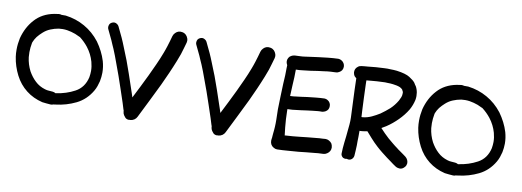

<svg xmlns="http://www.w3.org/2000/svg" viewBox="-63 -1156 4361 1603"><g transform="rotate(10 2117.0 -355.0)"><path d="M188.5 -51.8C228.5 -20.5 274.4 1 327.1 13.7L362.3 17.6L397.5 20.5H401.4C408.2 20.5 414.1 19.5 418.9 16.6C426.8 15.6 433.6 14.6 440.4 13.7C500 6.8 556.6 -9.8 610.4 -36.1C664.1 -62.5 707 -103.5 738.3 -157.2C746.1 -170.9 752.9 -184.6 757.8 -199.2C762.7 -212.9 766.6 -227.5 770.5 -242.2C775.4 -267.6 778.3 -292 778.3 -316.4C778.3 -348.6 773.4 -380.9 764.6 -412.1C748 -466.8 721.7 -517.6 687.5 -565.4C650.4 -613.3 607.4 -650.4 557.6 -678.7C507.8 -707 454.1 -724.6 394.5 -732.4H358.4C353.5 -734.4 347.7 -735.4 341.8 -735.4H335.9L315.4 -732.4C308.6 -731.4 302.7 -730.5 295.9 -729.5C230.5 -716.8 176.8 -688.5 135.7 -642.6C94.7 -597.7 66.4 -543 49.8 -479.5C43 -447.3 39.1 -414.1 39.1 -381.8C39.1 -361.3 40 -341.8 43 -321.3C50.8 -268.6 67.4 -217.8 91.8 -169.9C116.2 -122.1 148.4 -83 188.5 -51.8ZM397.5 -87.9C378.9 -89.8 367.2 -90.8 360.4 -90.8C353.5 -90.8 342.8 -92.8 330.1 -96.7C297.9 -106.4 269.5 -122.1 246.1 -144.5C221.7 -167 202.1 -193.4 185.5 -222.7C167 -258.8 155.3 -296.9 150.4 -336.9C149.4 -350.6 148.4 -364.3 148.4 -378.9C148.4 -405.3 151.4 -430.7 156.2 -457C157.2 -460 157.2 -461.9 158.2 -464.8C165 -482.4 174.8 -499 185.5 -513.7C198.2 -529.3 211.9 -543.9 227.5 -557.6C246.1 -574.2 265.6 -586.9 288.1 -595.7C309.6 -604.5 332 -611.3 356.4 -615.2C367.2 -616.2 378.9 -617.2 389.6 -617.2C402.3 -617.2 415 -616.2 427.7 -614.3C451.2 -610.4 474.6 -604.5 498 -595.7C504.9 -592.8 510.7 -589.8 517.6 -586.9C524.4 -584 530.3 -581.1 537.1 -578.1C538.1 -577.1 540 -577.1 542 -576.2C568.4 -555.7 592.8 -532.2 613.3 -505.9C640.6 -470.7 660.2 -431.6 671.9 -389.6C678.7 -364.3 682.6 -338.9 682.6 -313.5C682.6 -295.9 680.7 -278.3 677.7 -259.8C664.1 -200.2 632.8 -157.2 584 -130.9C535.2 -104.5 482.4 -87.9 426.8 -80.1C425.8 -80.1 423.8 -80.1 422.9 -79.1C415 -84 406.2 -86.9 397.5 -87.9Z M1019.5 3.9C1020.5 4.9 1021.5 6.8 1022.5 7.8C1025.4 12.7 1029.3 17.6 1034.2 22.5C1040 27.3 1046.9 31.2 1053.7 32.2C1056.6 33.2 1058.6 33.2 1061.5 33.2C1064.5 33.2 1068.4 33.2 1071.3 32.2H1079.1C1089.8 31.2 1099.6 27.3 1110.4 20.5C1120.1 13.7 1127 4.9 1131.8 -4.9C1156.2 -54.7 1181.6 -104.5 1206.1 -154.3L1279.3 -303.7C1295.9 -339.8 1312.5 -375 1328.1 -411.1C1343.8 -447.3 1359.4 -483.4 1374 -520.5L1397.5 -583C1402.3 -600.6 1408.2 -618.2 1413.1 -634.8C1418 -651.4 1422.9 -668.9 1427.7 -685.5C1428.7 -690.4 1429.7 -696.3 1429.7 -701.2C1429.7 -707 1428.7 -712.9 1426.8 -719.7C1422.9 -731.4 1417 -741.2 1409.2 -749C1402.3 -755.9 1392.6 -761.7 1379.9 -764.6C1374 -765.6 1368.2 -766.6 1362.3 -766.6C1357.4 -766.6 1351.6 -765.6 1346.7 -764.6C1335.9 -761.7 1327.1 -755.9 1318.4 -747.1C1309.6 -738.3 1303.7 -728.5 1300.8 -717.8C1296.9 -703.1 1293 -687.5 1288.1 -672.9C1284.2 -658.2 1279.3 -642.6 1274.4 -627.9L1264.6 -598.6C1260.7 -588.9 1256.8 -579.1 1253.9 -569.3C1240.2 -533.2 1225.6 -498 1210 -463.9C1194.3 -429.7 1178.7 -394.5 1162.1 -360.4L1111.3 -256.8C1094.7 -222.7 1077.1 -189.5 1060.5 -156.2C1057.6 -165 1054.7 -174.8 1051.8 -183.6C1034.2 -237.3 1016.6 -290 998 -342.8C985.4 -378.9 972.7 -416 959 -452.1C945.3 -488.3 930.7 -523.4 916 -559.6C911.1 -572.3 906.2 -584 901.4 -595.7C896.5 -608.4 890.6 -620.1 885.7 -631.8L842.8 -721.7C839.8 -728.5 834 -733.4 827.1 -738.3C820.3 -743.2 813.5 -745.1 805.7 -746.1C798.8 -746.1 791 -744.1 784.2 -741.2C776.4 -737.3 770.5 -732.4 766.6 -726.6C762.7 -719.7 760.7 -712.9 759.8 -704.1V-701.2C759.8 -694.3 760.7 -687.5 763.7 -682.6C770.5 -668 777.3 -654.3 784.2 -639.6C791 -625 797.9 -611.3 804.7 -596.7C809.6 -585 814.5 -573.2 819.3 -562.5L835 -527.3C849.6 -492.2 863.3 -457 876 -420.9C889.6 -385.7 902.3 -350.6 915 -314.5C927.7 -278.3 939.5 -242.2 952.1 -206.1C963.9 -169.9 975.6 -133.8 988.3 -97.7L1003.9 -46.9C1004.9 -42 1006.8 -38.1 1008.8 -33.2V-27.3C1009.8 -14.6 1013.7 -4.9 1019.5 3.9Z M1765.6 3.9C1766.6 4.9 1767.6 6.8 1768.6 7.8C1771.5 12.7 1775.4 17.6 1780.3 22.5C1786.1 27.3 1793 31.2 1799.8 32.2C1802.7 33.2 1804.7 33.2 1807.6 33.2C1810.5 33.2 1814.5 33.2 1817.4 32.2H1825.2C1835.9 31.2 1845.7 27.3 1856.4 20.5C1866.2 13.7 1873 4.9 1877.9 -4.9C1902.3 -54.7 1927.7 -104.5 1952.1 -154.3L2025.4 -303.7C2042 -339.8 2058.6 -375 2074.2 -411.1C2089.8 -447.3 2105.5 -483.4 2120.1 -520.5L2143.6 -583C2148.4 -600.6 2154.3 -618.2 2159.2 -634.8C2164.1 -651.4 2168.9 -668.9 2173.8 -685.5C2174.8 -690.4 2175.8 -696.3 2175.8 -701.2C2175.8 -707 2174.8 -712.9 2172.9 -719.7C2168.9 -731.4 2163.1 -741.2 2155.3 -749C2148.4 -755.9 2138.7 -761.7 2126 -764.6C2120.1 -765.6 2114.3 -766.6 2108.4 -766.6C2103.5 -766.6 2097.7 -765.6 2092.8 -764.6C2082 -761.7 2073.2 -755.9 2064.5 -747.1C2055.7 -738.3 2049.8 -728.5 2046.9 -717.8C2043 -703.1 2039.1 -687.5 2034.2 -672.9C2030.3 -658.2 2025.4 -642.6 2020.5 -627.9L2010.7 -598.6C2006.8 -588.9 2002.9 -579.1 2000 -569.3C1986.3 -533.2 1971.7 -498 1956.1 -463.9C1940.4 -429.7 1924.8 -394.5 1908.2 -360.4L1857.4 -256.8C1840.8 -222.7 1823.2 -189.5 1806.6 -156.2C1803.7 -165 1800.8 -174.8 1797.9 -183.6C1780.3 -237.3 1762.7 -290 1744.1 -342.8C1731.4 -378.9 1718.8 -416 1705.1 -452.1C1691.4 -488.3 1676.8 -523.4 1662.1 -559.6C1657.2 -572.3 1652.3 -584 1647.5 -595.7C1642.6 -608.4 1636.7 -620.1 1631.8 -631.8L1588.9 -721.7C1585.9 -728.5 1580.1 -733.4 1573.2 -738.3C1566.4 -743.2 1559.6 -745.1 1551.8 -746.1C1544.9 -746.1 1537.1 -744.1 1530.3 -741.2C1522.5 -737.3 1516.6 -732.4 1512.7 -726.6C1508.8 -719.7 1506.8 -712.9 1505.9 -704.1V-701.2C1505.9 -694.3 1506.8 -687.5 1509.8 -682.6C1516.6 -668 1523.4 -654.3 1530.3 -639.6C1537.1 -625 1543.9 -611.3 1550.8 -596.7C1555.7 -585 1560.5 -573.2 1565.4 -562.5L1581.1 -527.3C1595.7 -492.2 1609.4 -457 1622.1 -420.9C1635.7 -385.7 1648.4 -350.6 1661.1 -314.5C1673.8 -278.3 1685.5 -242.2 1698.2 -206.1C1710 -169.9 1721.7 -133.8 1734.4 -97.7L1750 -46.9C1751 -42 1752.9 -38.1 1754.9 -33.2V-27.3C1755.9 -14.6 1759.8 -4.9 1765.6 3.9Z M2272.5 30.3C2277.3 39.1 2285.2 46.9 2295.9 52.7C2305.7 58.6 2315.4 61.5 2325.2 61.5H2326.2C2356.4 60.5 2386.7 59.6 2417 56.6C2446.3 54.7 2476.6 52.7 2506.8 49.8C2527.3 46.9 2547.9 44.9 2568.4 43L2629.9 37.1L2649.4 35.2C2655.3 34.2 2661.1 34.2 2668 33.2C2675.8 32.2 2683.6 32.2 2690.4 32.2C2698.2 31.2 2706.1 31.2 2712.9 31.2C2723.6 30.3 2733.4 27.3 2743.2 20.5C2753.9 13.7 2760.7 5.9 2765.6 -2.9C2770.5 -11.7 2772.5 -20.5 2772.5 -31.2V-34.2C2771.5 -45.9 2768.6 -56.6 2763.7 -65.4C2757.8 -74.2 2750 -81.1 2739.3 -86.9C2730.5 -91.8 2720.7 -94.7 2710.9 -94.7H2708L2682.6 -92.8C2673.8 -91.8 2666 -91.8 2657.2 -91.8L2637.7 -89.8C2630.9 -88.9 2624 -88.9 2617.2 -87.9L2555.7 -82C2535.2 -79.1 2514.6 -77.1 2494.1 -75.2L2435.5 -69.3L2377 -65.4C2374 -65.4 2371.1 -65.4 2368.2 -64.5C2365.2 -86.9 2362.3 -109.4 2360.4 -131.8C2355.5 -176.8 2353.5 -222.7 2352.5 -269.5V-285.2H2359.4C2366.2 -285.2 2374 -285.2 2380.9 -286.1C2385.7 -287.1 2391.6 -287.1 2397.5 -287.1L2413.1 -289.1L2462.9 -294.9C2479.5 -297.9 2496.1 -299.8 2512.7 -301.8L2559.6 -307.6C2574.2 -309.6 2589.8 -311.5 2605.5 -312.5C2611.3 -312.5 2617.2 -312.5 2623 -313.5H2640.6C2650.4 -314.5 2660.2 -317.4 2668.9 -322.3C2677.7 -327.1 2684.6 -334 2689.5 -341.8C2694.3 -349.6 2696.3 -359.4 2696.3 -370.1C2696.3 -380.9 2694.3 -389.6 2689.5 -397.5C2684.6 -406.2 2677.7 -413.1 2668.9 -418C2660.2 -422.9 2652.3 -425.8 2643.6 -425.8H2640.6C2617.2 -424.8 2593.8 -423.8 2569.3 -420.9C2545.9 -418 2522.5 -416 2498 -413.1C2481.4 -410.2 2465.8 -408.2 2449.2 -406.2L2400.4 -400.4C2395.5 -399.4 2390.6 -399.4 2385.7 -398.4C2380.9 -398.4 2376 -398.4 2371.1 -397.5C2365.2 -397.5 2360.4 -397.5 2355.5 -396.5C2356.4 -425.8 2358.4 -455.1 2359.4 -484.4C2360.4 -496.1 2360.4 -507.8 2361.3 -520.5C2362.3 -532.2 2362.3 -543.9 2363.3 -556.6C2364.3 -576.2 2364.3 -595.7 2364.3 -615.2V-622.1C2373 -622.1 2382.8 -622.1 2392.6 -623L2412.1 -625C2418 -626 2423.8 -626 2430.7 -627C2449.2 -628.9 2468.8 -630.9 2488.3 -633.8C2507.8 -636.7 2527.3 -639.6 2545.9 -642.6C2564.5 -645.5 2582 -647.5 2600.6 -649.4C2618.2 -652.3 2635.7 -654.3 2654.3 -655.3C2661.1 -656.2 2668.9 -656.2 2675.8 -656.2C2682.6 -657.2 2690.4 -657.2 2697.3 -657.2C2707 -657.2 2716.8 -660.2 2725.6 -666C2735.4 -670.9 2742.2 -677.7 2747.1 -685.5C2752 -694.3 2754.9 -704.1 2754.9 -714.8C2754.9 -725.6 2752 -735.4 2747.1 -743.2C2742.2 -752 2735.4 -758.8 2725.6 -764.6C2716.8 -769.5 2708 -772.5 2699.2 -772.5H2697.3C2668.9 -771.5 2641.6 -769.5 2613.3 -766.6C2585.9 -763.7 2558.6 -760.7 2530.3 -756.8C2511.7 -753.9 2492.2 -752 2472.7 -749L2416 -741.2C2410.2 -740.2 2404.3 -740.2 2399.4 -739.3C2393.6 -738.3 2387.7 -738.3 2381.8 -738.3C2374 -737.3 2366.2 -737.3 2358.4 -737.3C2350.6 -736.3 2342.8 -736.3 2335 -736.3C2325.2 -735.4 2315.4 -732.4 2306.6 -727.5C2296.9 -722.7 2290 -715.8 2285.2 -707C2280.3 -698.2 2277.3 -689.5 2277.3 -678.7C2277.3 -668 2280.3 -658.2 2285.2 -649.4C2286.1 -648.4 2286.1 -647.5 2287.1 -646.5C2287.1 -636.7 2287.1 -627 2286.1 -617.2C2286.1 -598.6 2286.1 -579.1 2285.2 -559.6C2284.2 -547.9 2284.2 -536.1 2283.2 -523.4L2281.2 -488.3C2280.3 -451.2 2278.3 -414.1 2277.3 -377.9C2276.4 -341.8 2275.4 -304.7 2274.4 -268.6C2274.4 -239.3 2275.4 -210 2276.4 -181.6V-177.7V-150.4C2275.4 -140.6 2275.4 -130.9 2275.4 -122.1C2274.4 -112.3 2274.4 -102.5 2273.4 -93.8C2272.5 -84 2271.5 -74.2 2270.5 -65.4C2270.5 -61.5 2270.5 -57.6 2269.5 -53.7C2269.5 -49.8 2269.5 -45.9 2268.6 -43C2267.6 -38.1 2267.6 -32.2 2267.6 -27.3L2265.6 -15.6C2264.6 -10.7 2264.6 -5.9 2264.6 -1C2264.6 10.7 2267.6 21.5 2272.5 30.3Z M3148.4 -105.5C3163.1 -91.8 3178.7 -79.1 3194.3 -66.4C3210 -53.7 3225.6 -42 3242.2 -29.3C3248 -25.4 3253.9 -21.5 3259.8 -16.6C3265.6 -11.7 3271.5 -7.8 3277.3 -3.9L3300.8 13.7C3308.6 18.6 3316.4 24.4 3325.2 30.3C3333 36.1 3342.8 39.1 3353.5 40C3356.4 41 3359.4 41 3362.3 41C3369.1 41 3376 39.1 3382.8 36.1C3391.6 31.2 3398.4 25.4 3405.3 16.6C3412.1 7.8 3415 -2 3416 -11.7V-16.6C3416 -24.4 3414.1 -32.2 3410.2 -41C3405.3 -50.8 3399.4 -58.6 3391.6 -64.5C3383.8 -69.3 3376 -75.2 3369.1 -81.1C3361.3 -85.9 3353.5 -91.8 3345.7 -97.7C3339.8 -101.6 3334 -105.5 3329.1 -109.4C3323.2 -113.3 3317.4 -117.2 3312.5 -122.1C3297.9 -132.8 3283.2 -143.6 3269.5 -155.3C3254.9 -167 3241.2 -178.7 3227.5 -190.4C3214.8 -202.1 3202.1 -213.9 3189.5 -226.6C3177.7 -239.3 3166 -252 3153.3 -264.6L3152.3 -265.6C3165 -272.5 3177.7 -280.3 3190.4 -288.1C3224.6 -310.5 3255.9 -336.9 3284.2 -365.2C3312.5 -393.6 3337.9 -424.8 3359.4 -460.9C3374 -487.3 3384.8 -515.6 3391.6 -545.9C3393.6 -556.6 3394.5 -568.4 3394.5 -579.1C3394.5 -598.6 3391.6 -618.2 3384.8 -636.7C3380.9 -647.5 3377 -655.3 3374 -660.2C3370.1 -665 3364.3 -672.9 3357.4 -685.5C3347.7 -698.2 3331.1 -711.9 3307.6 -726.6C3285.2 -741.2 3248 -752 3196.3 -758.8C3177.7 -760.7 3160.2 -761.7 3141.6 -761.7C3132.8 -762.7 3125 -762.7 3116.2 -762.7C3106.4 -762.7 3096.7 -762.7 3087.9 -761.7C3065.4 -760.7 3042 -759.8 3018.6 -757.8C2996.1 -755.9 2972.7 -753.9 2950.2 -751L2924.8 -749C2916 -748 2908.2 -747.1 2899.4 -746.1C2889.6 -745.1 2879.9 -742.2 2871.1 -735.4C2862.3 -728.5 2855.5 -721.7 2851.6 -712.9C2848.6 -706.1 2846.7 -698.2 2846.7 -689.5V-682.6C2847.7 -671.9 2851.6 -663.1 2856.4 -654.3C2861.3 -648.4 2867.2 -643.6 2874 -638.7C2875 -604.5 2876 -571.3 2877 -537.1C2879.9 -483.4 2881.8 -428.7 2883.8 -375L2886.7 -307.6V-296.9V-278.3C2885.7 -272.5 2885.7 -266.6 2885.7 -261.7C2884.8 -256.8 2884.8 -251 2884.8 -246.1C2883.8 -229.5 2881.8 -212.9 2879.9 -196.3C2877.9 -179.7 2876 -162.1 2875 -145.5L2869.1 -95.7C2868.2 -79.1 2866.2 -61.5 2864.3 -44.9C2864.3 -38.1 2864.3 -30.3 2863.3 -22.5C2862.3 -15.6 2862.3 -7.8 2862.3 -1V2C2862.3 7.8 2863.3 13.7 2866.2 18.6C2870.1 25.4 2875 31.2 2879.9 34.2C2885.7 37.1 2892.6 39.1 2899.4 40C2904.3 40 2908.2 39.1 2912.1 38.1C2916 39.1 2919.9 40 2924.8 41H2928.7C2935.5 41 2941.4 40 2946.3 37.1C2953.1 34.2 2958 29.3 2962.9 22.5C2967.8 15.6 2969.7 8.8 2970.7 2C2971.7 -12.7 2972.7 -28.3 2973.6 -43L2975.6 -87.9V-124C2976.6 -135.7 2976.6 -147.5 2976.6 -160.2V-210.9H2985.4C2990.2 -210.9 2994.1 -210.9 2999 -211.9C3013.7 -212.9 3027.3 -215.8 3042 -218.8L3085.9 -168.9C3105.5 -146.5 3126 -126 3148.4 -105.5ZM2969.7 -379.9C2968.8 -416 2966.8 -453.1 2964.8 -489.3L2960.9 -598.6C2960 -611.3 2960 -623 2960 -635.7C2973.6 -636.7 2987.3 -638.7 3002 -639.6C3032.2 -642.6 3063.5 -644.5 3093.8 -645.5C3101.6 -646.5 3109.4 -646.5 3116.2 -646.5C3124 -646.5 3131.8 -646.5 3138.7 -645.5C3154.3 -645.5 3169.9 -644.5 3184.6 -642.6C3195.3 -641.6 3205.1 -639.6 3214.8 -637.7C3224.6 -635.7 3234.4 -632.8 3244.1 -628.9C3248 -627 3252 -625 3255.9 -622.1C3260.7 -619.1 3263.7 -616.2 3266.6 -613.3L3269.5 -607.4C3272.5 -602.5 3273.4 -599.6 3274.4 -598.6C3275.4 -596.7 3276.4 -593.8 3277.3 -590.8V-582V-578.1C3277.3 -567.4 3275.4 -557.6 3271.5 -547.9C3266.6 -537.1 3261.7 -526.4 3256.8 -516.6C3240.2 -488.3 3220.7 -463.9 3198.2 -442.4C3174.8 -421.9 3150.4 -402.3 3124 -383.8C3102.5 -370.1 3080.1 -358.4 3057.6 -347.7C3034.2 -336.9 3009.8 -330.1 2984.4 -327.1H2972.7L2969.7 -379.9Z M3600.6 -51.8C3640.6 -20.5 3686.5 1 3739.3 13.7L3774.4 17.6L3809.6 20.5H3813.5C3820.3 20.5 3826.2 19.5 3831.1 16.6C3838.9 15.6 3845.7 14.6 3852.5 13.7C3912.1 6.8 3968.8 -9.8 4022.5 -36.1C4076.2 -62.5 4119.1 -103.5 4150.4 -157.2C4158.2 -170.9 4165 -184.6 4169.9 -199.2C4174.8 -212.9 4178.7 -227.5 4182.6 -242.2C4187.5 -267.6 4190.4 -292 4190.4 -316.4C4190.4 -348.6 4185.5 -380.9 4176.8 -412.1C4160.2 -466.8 4133.8 -517.6 4099.6 -565.4C4062.5 -613.3 4019.5 -650.4 3969.7 -678.7C3919.9 -707 3866.2 -724.6 3806.6 -732.4H3770.5C3765.6 -734.4 3759.8 -735.4 3753.9 -735.4H3748L3727.5 -732.4C3720.7 -731.4 3714.8 -730.5 3708 -729.5C3642.6 -716.8 3588.9 -688.5 3547.9 -642.6C3506.8 -597.7 3478.5 -543 3461.9 -479.5C3455.1 -447.3 3451.2 -414.1 3451.2 -381.8C3451.2 -361.3 3452.1 -341.8 3455.1 -321.3C3462.9 -268.6 3479.5 -217.8 3503.9 -169.9C3528.3 -122.1 3560.5 -83 3600.6 -51.8ZM3809.6 -87.9C3791 -89.8 3779.3 -90.8 3772.5 -90.8C3765.6 -90.8 3754.9 -92.8 3742.2 -96.7C3710 -106.4 3681.6 -122.1 3658.2 -144.5C3633.8 -167 3614.3 -193.4 3597.7 -222.7C3579.1 -258.8 3567.4 -296.9 3562.5 -336.9C3561.5 -350.6 3560.5 -364.3 3560.5 -378.9C3560.5 -405.3 3563.5 -430.7 3568.4 -457C3569.3 -460 3569.3 -461.9 3570.3 -464.8C3577.1 -482.4 3586.9 -499 3597.7 -513.7C3610.4 -529.3 3624 -543.9 3639.6 -557.6C3658.2 -574.2 3677.7 -586.9 3700.2 -595.7C3721.7 -604.5 3744.1 -611.3 3768.6 -615.2C3779.3 -616.2 3791 -617.2 3801.8 -617.2C3814.5 -617.2 3827.1 -616.2 3839.8 -614.3C3863.3 -610.4 3886.7 -604.5 3910.2 -595.7C3917 -592.8 3922.9 -589.8 3929.7 -586.9C3936.5 -584 3942.4 -581.1 3949.2 -578.1C3950.2 -577.1 3952.1 -577.1 3954.1 -576.2C3980.5 -555.7 4004.9 -532.2 4025.4 -505.9C4052.7 -470.7 4072.3 -431.6 4084 -389.6C4090.8 -364.3 4094.7 -338.9 4094.7 -313.5C4094.7 -295.9 4092.8 -278.3 4089.8 -259.8C4076.2 -200.2 4044.9 -157.2 3996.1 -130.9C3947.3 -104.5 3894.5 -87.9 3838.9 -80.1C3837.9 -80.1 3835.9 -80.1 3835 -79.1C3827.1 -84 3818.4 -86.9 3809.6 -87.9Z"/></g></svg>

Font: Citrustime FakeCyr
Style: Regular
Weight: 400
Version: Version 1.1